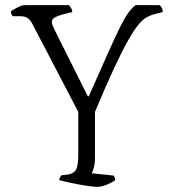

<svg xmlns="http://www.w3.org/2000/svg" viewBox="-20 -728 662 748"><path d="M358 0Q350 0 330 -2.5Q310 -5 286.5 -9.5Q263 -14 242.5 -18.5Q222 -23 211 -26Q211 -32 214 -37Q217 -42 219 -45L244 -48Q266 -51 275.5 -66Q285 -81 285 -129V-292L105 -637Q96 -653 85.5 -659Q75 -665 55 -665H30Q24 -670 22 -683Q28 -689 47 -698.5Q66 -708 76 -708H249Q252 -704 256.5 -697.5Q261 -691 262 -681L221 -671Q205 -666 193.5 -660Q182 -654 182 -641Q182 -637 185 -629Q188 -621 193 -611L322 -353H326Q372 -457 401 -522Q430 -587 448.5 -624Q467 -661 480.5 -679Q494 -697 508 -708H602Q606 -705 610 -698Q614 -691 614 -681L586 -674Q569 -670 553 -661.5Q537 -653 519.5 -632Q502 -611 479 -570.5Q456 -530 424.5 -462.5Q393 -395 350 -292V-112Q350 -91 345.5 -75Q341 -59 337 -53L423 -44Q424 -43 426.5 -37.5Q429 -32 429 -26Q413 -15 393.5 -7.5Q374 0 358 0Z"/></svg>

Font: Texturina 72pt ExtraLight
Style: Regular
Weight: 200
Designer: Guillermo Torres Carreño
Foundry: Omnibus-Type
Version: Version 1.002; ttfautohint (v1.8.3)